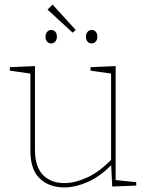

<svg xmlns="http://www.w3.org/2000/svg" viewBox="-20 -814 648 840"><path d="M261 6Q195 6 154 -33Q113 -72 113 -154V-499L120 -491L23 -505V-520L133 -525V-159Q133 -84 168 -48.5Q203 -13 262 -13Q309 -13 363.5 -38.5Q418 -64 470 -119L466 -108V-500L473 -491L376 -505V-520L486 -525V-23L479 -27L576 -17V-2L471 2L466 -98L470 -95Q420 -43 365 -18.5Q310 6 261 6ZM381 -624Q370 -624 363 -632Q356 -640 356 -653Q356 -667 363.5 -675Q371 -683 381 -683Q392 -683 399 -675Q406 -667 406 -653Q406 -640 398.5 -632Q391 -624 381 -624ZM204 -624Q193 -624 186 -632Q179 -640 179 -653Q179 -667 186.5 -675Q194 -683 204 -683Q215 -683 222 -675Q229 -667 229 -653Q229 -640 221.5 -632Q214 -624 204 -624ZM298 -671 188 -772 210 -794 311 -683Z"/></svg>

Font: Bitter Thin
Style: Regular
Weight: 100
Designer: Sol Matas, and Bitter project Authors
Foundry: Sol Matas
Version: Version 2.002